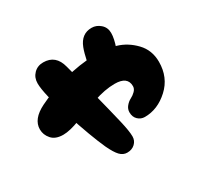

<svg xmlns="http://www.w3.org/2000/svg" viewBox="-148 -887 1108 1068"><g transform="rotate(-30 406.0 -353.5)"><path d="M566 -126Q649 -126 718 -189.5Q787 -253 787 -353Q787 -428 738.5 -478.5Q690 -529 627 -547.5Q564 -566 496 -564Q395 -561 291.5 -533Q188 -505 112 -467Q25 -424 25 -358Q25 -323 49.5 -295Q74 -267 124 -267Q166 -267 232 -292.5Q298 -318 373 -344Q448 -370 512 -370Q594 -370 594 -308Q594 -291 580 -277Q566 -263 549 -254.5Q532 -246 518 -229Q504 -212 504 -191Q504 -161 522.5 -143.5Q541 -126 566 -126ZM382 -3Q413 -3 432.5 -21.5Q452 -40 452 -67Q452 -101 436 -169Q394 -347 329 -586Q307 -672 227 -672Q190 -672 166 -647.5Q142 -623 142 -586Q142 -521 197.5 -351.5Q253 -182 293 -94Q316 -45 336 -24Q356 -3 382 -3ZM492 -417Q548 -417 582 -461Q600 -484 618.5 -536.5Q637 -589 637 -625Q637 -660 612 -682Q587 -704 556 -704Q490 -704 463 -634Q452 -606 440 -549.5Q428 -493 428 -469Q428 -448 446.5 -432.5Q465 -417 492 -417Z"/></g></svg>

Font: Cherry Bomb
Style: Regular
Weight: 400
Designer: satsuyako
Foundry: satsuyako
Version: Version 4.0